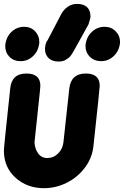

<svg xmlns="http://www.w3.org/2000/svg" viewBox="-28 -964 642 995"><path d="M24.9 -504.9Q-7.8 -202.1 -7.8 -183.1Q-7.8 -97.7 52.2 -43.2Q112.3 11.2 200.2 11.2Q260.7 11.2 316.9 -16.4Q373 -43.9 411.4 -94.5Q449.7 -145 456.1 -206.1Q488.8 -506.8 488.8 -519Q488.8 -583 417 -583Q339.8 -583 331.1 -504.9L300.8 -227.1Q296.9 -192.4 273.2 -168.7Q249.5 -145 216.8 -145Q187 -145 169.7 -168.9Q152.3 -192.9 150.9 -227.1Q163.1 -347.7 178.2 -484.9Q181.2 -514.6 181.2 -519Q181.2 -583 108.9 -583Q32.2 -583 24.9 -504.9ZM-1 -726.1Q2.4 -770.5 30.5 -797.9Q58.6 -825.2 97.2 -825.2Q131.3 -825.2 153.6 -802.2Q175.8 -779.3 175.8 -745.1Q172.4 -701.7 144.5 -674.3Q116.7 -647 79.1 -647Q43.5 -647 21.2 -669.4Q-1 -691.9 -1 -726.1ZM415 -727.1Q418.5 -770.5 447 -797.9Q475.6 -825.2 514.2 -825.2Q548.3 -825.2 571.3 -802Q594.2 -778.8 594.2 -745.1Q590.8 -701.7 562.3 -674.3Q533.7 -647 496.1 -647Q460.4 -647 437.7 -669.9Q415 -692.9 415 -727.1ZM430.2 -836.9 356 -703.1Q346.7 -686.5 338.9 -675.8Q331.1 -665 314.5 -655Q297.9 -645 276.9 -645Q242.2 -645 223.6 -663.1Q205.1 -681.2 205.1 -710.9Q207 -741.2 217.8 -754.9L216.8 -752L290 -892.1Q302.2 -914.6 323.5 -929.2Q344.7 -943.8 371.1 -943.8Q405.3 -943.8 423.1 -927Q440.9 -910.2 440.9 -878.9Q440.9 -868.2 430.2 -836.9Z"/></svg>

Font: BPreplay
Style: Bold Italic
Weight: 700
Italic angle: -6°
Designer: Magenta/George Triantafyllakos
Foundry: Magenta/George Triantafyllakos
Version: Version 1.00